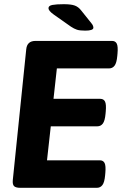

<svg xmlns="http://www.w3.org/2000/svg" viewBox="-20 -895 586 915"><path d="M386 -749Q360 -749 346.5 -753.5Q333 -758 318 -768L237 -825Q223 -835 217 -842.5Q211 -850 211 -856Q211 -868 230 -871.5Q249 -875 284 -875Q319 -875 336.5 -868.5Q354 -862 367 -845L415 -785Q421 -778 423 -772.5Q425 -767 425 -763Q425 -749 386 -749ZM76 0Q56 0 47.5 -7.5Q39 -15 41 -37L105 -660Q109 -700 149 -700H514Q530 -700 536.5 -687Q543 -674 540 -640L539 -629Q536 -595 526 -582Q516 -569 500 -569H251L235 -424H458Q474 -424 480.5 -411Q487 -398 484 -364L483 -353Q480 -319 470 -306Q460 -293 444 -293H222L204 -131H456Q472 -131 478.5 -118Q485 -105 482 -71L481 -60Q478 -26 468 -13Q458 0 442 0Z"/></svg>

Font: Asap
Style: Bold Italic
Weight: 700
Italic angle: -6°
Designer: Pablo Cosgaya
Foundry: Omnibus-Type
Version: Version 3.001; ttfautohint (v1.8.3)